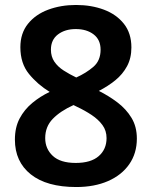

<svg xmlns="http://www.w3.org/2000/svg" viewBox="-20 -743 612 773"><path d="M286 -723Q348 -723 398.5 -704Q449 -685 479 -647Q509 -609 509 -552Q509 -509 491.5 -476.5Q474 -444 444.5 -420Q415 -396 378 -377Q418 -357 453 -330.5Q488 -304 509.5 -268.5Q531 -233 531 -185Q531 -126 500.5 -82Q470 -38 415 -14Q360 10 287 10Q168 10 104 -41Q40 -92 40 -181Q40 -230 59 -266Q78 -302 110 -328.5Q142 -355 180 -373Q131 -403 96.5 -445.5Q62 -488 62 -553Q62 -609 92.5 -647Q123 -685 174 -704Q225 -723 286 -723ZM162 -187Q162 -144 192.5 -115.5Q223 -87 285 -87Q346 -87 377.5 -114.5Q409 -142 409 -187Q409 -217 392.5 -239.5Q376 -262 349 -280Q322 -298 290 -313L276 -320Q223 -296 192.5 -264.5Q162 -233 162 -187ZM285 -626Q242 -626 213.5 -604.5Q185 -583 185 -543Q185 -515 199 -494.5Q213 -474 236.5 -459Q260 -444 287 -431Q327 -449 356 -474Q385 -499 385 -543Q385 -583 357 -604.5Q329 -626 285 -626Z"/></svg>

Font: Noto Sans Kawi SemiBold
Style: Regular
Weight: 600
Designer: Fadhl Haqq
Version: Version 1.000